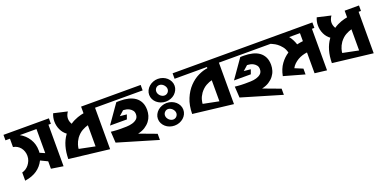

<svg xmlns="http://www.w3.org/2000/svg" viewBox="-18 -1290 4152 2091"><g transform="rotate(-20 2058.0 -244.5)"><path d="M524.4 -480.5H496.1V1L357.4 -20.5V-106.4L276.4 -145.5Q213.9 -19.5 55.7 4.9Q54.7 5.9 52.7 5.9H49.8V-88.9Q71.3 -93.8 91.8 -106.9Q112.3 -120.1 128.4 -140.1Q144.5 -160.2 154.8 -185.5Q165 -210.9 165 -240.2Q165 -267.6 156.7 -292Q148.4 -316.4 133.3 -335.4Q118.2 -354.5 96.7 -367.2Q75.2 -379.9 49.8 -383.8V-480.5H-2V-543.9H524.4ZM357.4 -201.2V-480.5H164.1Q226.6 -446.3 263.7 -386.7Q300.8 -327.1 300.8 -253.9Q300.8 -247.1 300.8 -240.2Q300.8 -233.4 299.8 -226.6Z M897.5 -83V-328.1Q868.2 -321.3 829.6 -300.3Q791 -279.3 757.8 -235.4Q733.4 -199.2 724.1 -167Q714.8 -134.8 714.8 -120.1ZM737.3 -403.3Q757.8 -418 780.8 -429.2Q803.7 -440.4 825.7 -448.2Q847.7 -456.1 866.2 -460.4Q884.8 -464.8 897.5 -466.8V-543.9H1063.5V-480.5H1036.1V0L571.3 -54.7Q573.2 -213.9 646.5 -315.4L650.4 -320.3Q610.4 -349.6 589.4 -395Q568.4 -440.4 568.4 -491.2Q568.4 -537.1 586.9 -580.1L744.1 -543.9Q717.8 -505.9 717.8 -468.8Q717.8 -436.5 737.3 -403.3Z M1580.1 19.5V90.8L1116.2 -46.9L1108.4 -175.8L1136.7 -172.9Q1156.2 -170.9 1178.7 -169.9Q1201.2 -168.9 1224.6 -168.9Q1253.9 -168.9 1289.6 -169.9Q1325.2 -170.9 1356.4 -179.7Q1387.7 -188.5 1409.2 -207.5Q1430.7 -226.6 1430.7 -261.7Q1430.7 -289.1 1417 -306.2Q1403.3 -323.2 1385.7 -333Q1368.2 -342.8 1351.1 -346.2Q1334 -349.6 1326.2 -349.6L1314.5 -350.6Q1313.5 -350.6 1308.6 -346.2Q1303.7 -341.8 1296.4 -335Q1289.1 -328.1 1280.8 -321.3Q1272.5 -314.5 1266.6 -308.6L1257.8 -301.8L1336.9 -293.9L1318.4 -242.2H1123L1274.4 -458L1294.9 -459H1317.4Q1369.1 -459 1414.1 -448.2Q1459 -437.5 1491.7 -414.1Q1524.4 -390.6 1543 -353.5Q1561.5 -316.4 1561.5 -263.7Q1561.5 -231.4 1551.8 -198.7Q1542 -166 1520 -137.7Q1498 -109.4 1463.9 -87.4Q1429.7 -65.4 1380.9 -54.7ZM1587.9 -543.9V-480.5H1058.6V-543.9Z M1785.2 -542Q1815.4 -542 1842.3 -531.7Q1869.1 -521.5 1889.2 -503.4Q1909.2 -485.4 1920.9 -461.4Q1932.6 -437.5 1932.6 -410.2Q1932.6 -383.8 1920.9 -359.9Q1909.2 -335.9 1889.6 -317.9Q1870.1 -299.8 1842.8 -289.6Q1815.4 -279.3 1785.2 -279.3Q1754.9 -279.3 1728 -289.6Q1701.2 -299.8 1681.2 -317.4Q1661.1 -335 1649.4 -358.9Q1637.7 -382.8 1637.7 -410.2Q1637.7 -437.5 1649.9 -461.9Q1662.1 -486.3 1682.6 -503.9Q1703.1 -521.5 1729.5 -531.7Q1755.9 -542 1785.2 -542ZM1831.1 -361.3Q1848.6 -378.9 1848.6 -402.3Q1848.6 -416 1842.3 -428.7Q1835.9 -441.4 1826.2 -451.7Q1816.4 -461.9 1803.2 -467.8Q1790 -473.6 1777.3 -473.6Q1752.9 -473.6 1737.8 -457Q1722.7 -440.4 1722.7 -418Q1722.7 -403.3 1729 -390.6Q1735.4 -377.9 1745.1 -368.2Q1754.9 -358.4 1767.6 -352.5Q1780.3 -346.7 1793.9 -346.7Q1814.5 -346.7 1831.1 -361.3ZM1785.2 -262.7Q1815.4 -262.7 1842.3 -252.4Q1869.1 -242.2 1889.2 -224.6Q1909.2 -207 1920.9 -183.1Q1932.6 -159.2 1932.6 -131.8Q1932.6 -104.5 1920.9 -80.6Q1909.2 -56.6 1889.2 -39.1Q1869.1 -21.5 1842.3 -11.2Q1815.4 -1 1785.2 -1Q1755.9 -1 1729 -10.7Q1702.1 -20.5 1682.1 -38.1Q1662.1 -55.7 1649.9 -79.6Q1637.7 -103.5 1637.7 -131.8Q1637.7 -159.2 1649.9 -183.1Q1662.1 -207 1682.1 -224.6Q1702.1 -242.2 1729 -252.4Q1755.9 -262.7 1785.2 -262.7ZM1831.1 -83Q1848.6 -100.6 1848.6 -124Q1848.6 -136.7 1842.3 -149.9Q1835.9 -163.1 1826.2 -172.9Q1816.4 -182.6 1803.2 -189Q1790 -195.3 1777.3 -195.3Q1754.9 -195.3 1738.8 -178.7Q1722.7 -162.1 1722.7 -139.6Q1722.7 -125 1729 -112.3Q1735.4 -99.6 1745.1 -89.8Q1754.9 -80.1 1767.6 -74.2Q1780.3 -68.4 1793.9 -68.4Q1814.5 -68.4 1831.1 -83Z M2500 -480.5H2471.7V0L2006.8 -54.7Q2007.8 -154.3 2039.1 -229Q2070.3 -303.7 2118.7 -354.5Q2167 -405.3 2224.1 -433.1Q2281.2 -460.9 2333 -466.8V-480.5H1958V-543.9H2500ZM2333 -83V-327.1Q2303.7 -321.3 2265.1 -300.3Q2226.6 -279.3 2193.4 -235.4Q2168 -198.2 2159.7 -166.5Q2151.4 -134.8 2151.4 -119.1Z M3016.6 19.5V90.8L2552.7 -46.9L2544.9 -175.8L2573.2 -172.9Q2592.8 -170.9 2615.2 -169.9Q2637.7 -168.9 2661.1 -168.9Q2690.4 -168.9 2726.1 -169.9Q2761.7 -170.9 2793 -179.7Q2824.2 -188.5 2845.7 -207.5Q2867.2 -226.6 2867.2 -261.7Q2867.2 -289.1 2853.5 -306.2Q2839.8 -323.2 2822.3 -333Q2804.7 -342.8 2787.6 -346.2Q2770.5 -349.6 2762.7 -349.6L2751 -350.6Q2750 -350.6 2745.1 -346.2Q2740.2 -341.8 2732.9 -335Q2725.6 -328.1 2717.3 -321.3Q2709 -314.5 2703.1 -308.6L2694.3 -301.8L2773.4 -293.9L2754.9 -242.2H2559.6L2710.9 -458L2731.4 -459H2753.9Q2805.7 -459 2850.6 -448.2Q2895.5 -437.5 2928.2 -414.1Q2960.9 -390.6 2979.5 -353.5Q2998 -316.4 2998 -263.7Q2998 -231.4 2988.3 -198.7Q2978.5 -166 2956.5 -137.7Q2934.6 -109.4 2900.4 -87.4Q2866.2 -65.4 2817.4 -54.7ZM3024.4 -543.9V-480.5H2495.1V-543.9Z M3549.8 1 3411.1 -15.6V-256.8Q3383.8 -253.9 3355.5 -245.1Q3327.1 -236.3 3302.2 -221.7Q3277.3 -207 3256.3 -187Q3235.4 -167 3222.7 -142.6L3314.5 -104.5V-37.1L3075.2 -104.5Q3090.8 -184.6 3130.4 -238.8Q3169.9 -293 3220.7 -325.2Q3210 -368.2 3186.5 -397Q3163.1 -425.8 3139.2 -443.4Q3115.2 -460.9 3095.2 -469.2Q3075.2 -477.5 3071.3 -480.5H3020.5V-543.9H3578.1V-480.5H3549.8ZM3340.8 -376Q3378.9 -384.8 3411.1 -387.7V-480.5H3286.1Q3321.3 -436.5 3340.8 -376Z M3952.1 -83V-328.1Q3922.9 -321.3 3884.3 -300.3Q3845.7 -279.3 3812.5 -235.4Q3788.1 -199.2 3778.8 -167Q3769.5 -134.8 3769.5 -120.1ZM3792 -403.3Q3812.5 -418 3835.4 -429.2Q3858.4 -440.4 3880.4 -448.2Q3902.3 -456.1 3920.9 -460.4Q3939.5 -464.8 3952.1 -466.8V-543.9H4118.2V-480.5H4090.8V0L3626 -54.7Q3627.9 -213.9 3701.2 -315.4L3705.1 -320.3Q3665 -349.6 3644 -395Q3623 -440.4 3623 -491.2Q3623 -537.1 3641.6 -580.1L3798.8 -543.9Q3772.5 -505.9 3772.5 -468.8Q3772.5 -436.5 3792 -403.3Z"/></g></svg>

Font: Shorif Bongobondhu ANSI V2
Style: Regular
Weight: 400
Designer: Shorif Uddin Shishir, Shorif art & Design, e-mail : shorifart@gmail.com, facebook : Shorif2001
Foundry: Lipighor Font Foundry
Version: Designed By Shorif Uddin Shishir | Build By Niladri Shekhar 